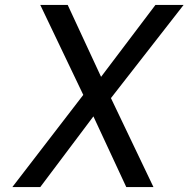

<svg xmlns="http://www.w3.org/2000/svg" viewBox="-20 -757 763 777"><path d="M429 -360 601 0H491L358 -286L143 0H30L317 -373L143 -737H254L389 -446L609 -737H723Z"/></svg>

Font: Exo Medium
Style: Italic
Weight: 500
Italic angle: -9°
Designer: Natanael Gama
Foundry: Natanael Gama
Version: Version 1.500; ttfautohint (v1.6)